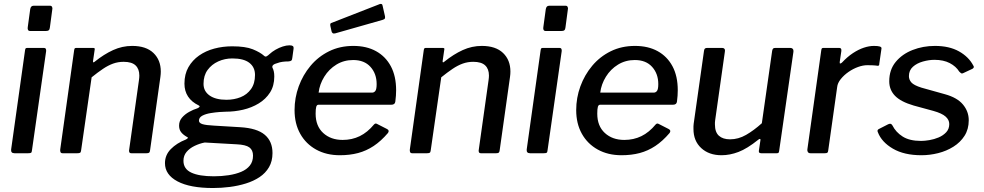

<svg xmlns="http://www.w3.org/2000/svg" viewBox="-20 -771 4949 966"><path d="M141 -16Q140 -5 136.5 -2.5Q133 0 121 0H53Q43 0 39 -5Q35 -10 36 -19L106 -518Q107 -526 109.5 -528Q112 -530 119 -530H201Q208 -530 210.5 -525Q213 -520 212 -513ZM231 -633Q230 -623 225.5 -619Q221 -615 210 -615H132Q123 -615 120.5 -621.5Q118 -628 120 -637L132 -725Q135 -742 148 -742H233Q239 -742 242 -736Q245 -730 243 -723Z M295 0Q287 0 284.5 -5.5Q282 -11 283 -19L353 -518Q354 -526 356.5 -528Q359 -530 365 -530H448Q453 -530 455.5 -528Q458 -526 456 -519L448 -464Q447 -452 457 -461Q503 -498 549 -519Q595 -540 645 -540Q715 -540 752 -504.5Q789 -469 789 -411Q789 -405 788.5 -398Q788 -391 787 -384L735 -15Q734 -6 730.5 -3Q727 0 717 0H641Q633 0 630.5 -5.5Q628 -11 630 -19L679 -367Q680 -374 680.5 -380Q681 -386 681 -391Q681 -424 662 -442Q643 -460 602 -460Q574 -460 549 -451Q524 -442 498 -424.5Q472 -407 441 -382L388 -14Q387 -5 383 -2.5Q379 0 369 0H295Z M1052 175Q936 175 873 141.5Q810 108 810 50Q810 9 839.5 -21Q869 -51 915 -69Q923 -73 925 -76.5Q927 -80 919 -83Q900 -94 890.5 -107Q881 -120 881 -139Q881 -162 895.5 -179Q910 -196 931.5 -208Q953 -220 973 -226Q982 -230 984 -234Q986 -238 979 -241Q944 -258 926 -285.5Q908 -313 908 -350Q908 -398 928 -433Q948 -468 981.5 -491.5Q1015 -515 1058 -526.5Q1101 -538 1148 -538Q1215 -538 1252 -523Q1289 -508 1309 -490Q1315 -484 1322 -488Q1329 -492 1335 -498Q1349 -511 1366.5 -521Q1384 -531 1402.5 -537Q1421 -543 1436 -543Q1448 -543 1453 -539.5Q1458 -536 1457 -526L1451 -482Q1450 -470 1446 -466.5Q1442 -463 1432 -462Q1415 -462 1401 -460Q1387 -458 1377 -454Q1345 -446 1351 -430Q1355 -423 1357.5 -412Q1360 -401 1360 -386Q1360 -339 1338.5 -305.5Q1317 -272 1281.5 -250.5Q1246 -229 1203 -219Q1160 -209 1116 -209Q1107 -209 1085.5 -207.5Q1064 -206 1039.5 -202Q1015 -198 998 -189Q981 -180 981 -164Q981 -152 998.5 -146.5Q1016 -141 1056 -139L1189 -131Q1273 -126 1312 -93Q1351 -60 1351 -1Q1351 40 1333.5 70Q1316 100 1286 120Q1256 140 1217.5 152Q1179 164 1136.5 169.5Q1094 175 1052 175ZM1056 116Q1095 116 1130.5 110.5Q1166 105 1193.5 93.5Q1221 82 1237 62Q1253 42 1253 12Q1253 -16 1234.5 -29.5Q1216 -43 1170 -45L1010 -54Q984 -49 959 -37Q934 -25 918.5 -6.5Q903 12 903 38Q903 79 942.5 97.5Q982 116 1056 116ZM1119 -269Q1158 -269 1190.5 -282Q1223 -295 1243 -323Q1263 -351 1263 -394Q1263 -433 1234.5 -455Q1206 -477 1149 -477Q1111 -477 1078 -462Q1045 -447 1024.5 -419Q1004 -391 1004 -349Q1004 -312 1034.5 -290.5Q1065 -269 1119 -269Z M1690 10Q1622 10 1570.5 -18.5Q1519 -47 1490.5 -98Q1462 -149 1462 -217Q1462 -279 1483 -336.5Q1504 -394 1542.5 -440Q1581 -486 1635.5 -513Q1690 -540 1758 -540Q1824 -540 1872 -513.5Q1920 -487 1946.5 -437.5Q1973 -388 1973 -317Q1973 -304 1972 -289.5Q1971 -275 1969 -260Q1968 -252 1963 -248Q1958 -244 1948 -244H1582Q1574 -244 1571 -233.5Q1568 -223 1568 -199Q1568 -137 1606 -102Q1644 -67 1704 -67Q1751 -67 1790 -86Q1829 -105 1862 -145Q1867 -150 1871 -149.5Q1875 -149 1880 -146L1927 -122Q1941 -115 1932 -102Q1897 -61 1860 -36.5Q1823 -12 1781.5 -1Q1740 10 1690 10ZM1852 -305Q1862 -305 1868.5 -313.5Q1875 -322 1875 -348Q1875 -400 1844 -434.5Q1813 -469 1757 -469Q1710 -469 1672.5 -446Q1635 -423 1611.5 -385Q1588 -347 1583 -305ZM1905 -742 1917 -689Q1918 -683 1916.5 -678.5Q1915 -674 1905 -671L1666 -603Q1658 -601 1653.5 -604.5Q1649 -608 1648 -614L1642 -641Q1640 -653 1646 -655L1892 -751Q1896 -752 1900 -750.5Q1904 -749 1905 -742Z M2054 0Q2046 0 2043.5 -5.5Q2041 -11 2042 -19L2112 -518Q2113 -526 2115.5 -528Q2118 -530 2124 -530H2207Q2212 -530 2214.5 -528Q2217 -526 2215 -519L2207 -464Q2206 -452 2216 -461Q2262 -498 2308 -519Q2354 -540 2404 -540Q2474 -540 2511 -504.5Q2548 -469 2548 -411Q2548 -405 2547.5 -398Q2547 -391 2546 -384L2494 -15Q2493 -6 2489.5 -3Q2486 0 2476 0H2400Q2392 0 2389.5 -5.5Q2387 -11 2389 -19L2438 -367Q2439 -374 2439.5 -380Q2440 -386 2440 -391Q2440 -424 2421 -442Q2402 -460 2361 -460Q2333 -460 2308 -451Q2283 -442 2257 -424.5Q2231 -407 2200 -382L2147 -14Q2146 -5 2142 -2.5Q2138 0 2128 0H2054Z M2735 -16Q2734 -5 2730.5 -2.5Q2727 0 2715 0H2647Q2637 0 2633 -5Q2629 -10 2630 -19L2700 -518Q2701 -526 2703.5 -528Q2706 -530 2713 -530H2795Q2802 -530 2804.5 -525Q2807 -520 2806 -513ZM2825 -633Q2824 -623 2819.5 -619Q2815 -615 2804 -615H2726Q2717 -615 2714.5 -621.5Q2712 -628 2714 -637L2726 -725Q2729 -742 2742 -742H2827Q2833 -742 2836 -736Q2839 -730 2837 -723Z M3107 10Q3039 10 2987.5 -18.5Q2936 -47 2907.5 -98Q2879 -149 2879 -217Q2879 -279 2900 -336.5Q2921 -394 2959.5 -440Q2998 -486 3052.5 -513Q3107 -540 3175 -540Q3241 -540 3289 -513.5Q3337 -487 3363.5 -437.5Q3390 -388 3390 -317Q3390 -304 3389 -289.5Q3388 -275 3386 -260Q3385 -252 3380 -248Q3375 -244 3365 -244H2999Q2991 -244 2988 -233.5Q2985 -223 2985 -199Q2985 -137 3023 -102Q3061 -67 3121 -67Q3168 -67 3207 -86Q3246 -105 3279 -145Q3284 -150 3288 -149.5Q3292 -149 3297 -146L3344 -122Q3358 -115 3349 -102Q3314 -61 3277 -36.5Q3240 -12 3198.5 -1Q3157 10 3107 10ZM3269 -305Q3279 -305 3285.5 -313.5Q3292 -322 3292 -348Q3292 -400 3261 -434.5Q3230 -469 3174 -469Q3127 -469 3089.5 -446Q3052 -423 3028.5 -385Q3005 -347 3000 -305Z M3610 10Q3547 10 3508 -26Q3469 -62 3469 -122Q3469 -129 3469 -135.5Q3469 -142 3470 -148L3522 -515Q3523 -524 3527 -527Q3531 -530 3539 -530H3613Q3621 -530 3625 -525Q3629 -520 3627 -511L3578 -165Q3577 -160 3577 -154.5Q3577 -149 3577 -145Q3577 -106 3597 -88Q3617 -70 3653 -70Q3695 -70 3734 -92.5Q3773 -115 3813 -151L3865 -516Q3867 -525 3870.5 -527.5Q3874 -530 3884 -530H3956Q3964 -530 3968.5 -525Q3973 -520 3972 -511L3900 -11Q3899 -5 3897 -2.5Q3895 0 3888 0H3810Q3805 0 3801 -2.5Q3797 -5 3798 -12L3806 -66Q3807 -71 3804 -72Q3801 -73 3795 -68Q3739 -23 3695.5 -6.5Q3652 10 3610 10Z M4058 0Q4049 0 4045 -5.5Q4041 -11 4042 -19L4112 -518Q4113 -526 4115.5 -528Q4118 -530 4124 -530H4202Q4208 -530 4211 -526.5Q4214 -523 4213 -514L4205 -460Q4204 -452 4207 -451.5Q4210 -451 4216 -456Q4243 -485 4271 -503.5Q4299 -522 4326 -531Q4353 -540 4377 -540Q4397 -540 4406.5 -537Q4416 -534 4415 -527L4404 -451Q4404 -444 4402 -442Q4400 -440 4396 -440Q4383 -442 4369 -442.5Q4355 -443 4344 -443Q4322 -443 4297 -434Q4272 -425 4249 -409Q4226 -393 4210 -373Q4194 -353 4192 -333L4147 -14Q4146 -5 4142.5 -2.5Q4139 0 4129 0H4058Z M4616 10Q4529 10 4472.5 -23Q4416 -56 4397 -105Q4391 -117 4402 -122L4449 -146Q4456 -149 4461 -148Q4466 -147 4470 -140Q4487 -106 4521.5 -84Q4556 -62 4614 -62Q4632 -62 4656 -66Q4680 -70 4702.5 -79.5Q4725 -89 4740.5 -105.5Q4756 -122 4756 -147Q4756 -168 4737.5 -184.5Q4719 -201 4676 -213L4577 -240Q4512 -259 4483 -289Q4454 -319 4454 -362Q4454 -420 4486.5 -459.5Q4519 -499 4571.5 -519.5Q4624 -540 4684 -540Q4756 -540 4805 -512.5Q4854 -485 4877 -441Q4880 -437 4879.5 -433Q4879 -429 4873 -425L4826 -403Q4820 -400 4816.5 -402Q4813 -404 4806 -411Q4790 -437 4758.5 -453.5Q4727 -470 4681 -470Q4654 -470 4623.5 -461.5Q4593 -453 4573 -435Q4553 -417 4553 -388Q4553 -370 4565.5 -356Q4578 -342 4616 -330L4734 -297Q4796 -280 4825 -245Q4854 -210 4854 -166Q4854 -121 4833 -88Q4812 -55 4777 -33Q4742 -11 4700 -0.5Q4658 10 4616 10Z"/></svg>

Font: Libre Franklin Thin Medium
Style: Italic
Weight: 500
Italic angle: -8°
Version: Version 3.000